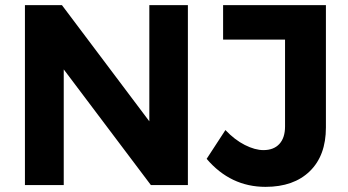

<svg xmlns="http://www.w3.org/2000/svg" viewBox="-20 -720 1352 747"><path d="M561 -700H711V0H567L228 -450V0H77V-700H221L561 -248ZM1013 7Q877 7 784 -102L857 -214Q893 -176 932.5 -156Q972 -136 1005 -136Q1045 -136 1067 -160Q1089 -184 1089 -228V-566H848V-700H1248V-224Q1248 -115 1185.5 -54Q1123 7 1013 7Z"/></svg>

Font: Montserrat arm2 SemiBold
Style: Regular
Weight: 600
Designer: Julieta Ulanovsky
Foundry: Julieta Ulanovsky
Version: Version 6.000